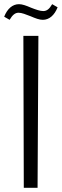

<svg xmlns="http://www.w3.org/2000/svg" viewBox="-28 -900 296 920"><path d="M86 0H152L156 -728H84ZM-8 -820 18 -805C32 -829 45 -839 61 -839C76 -839 96 -831 119 -822C142 -812 161 -805 177 -805C208 -805 233 -827 248 -865L222 -880C208 -856 196 -847 179 -847C164 -847 144 -854 121 -863C98 -873 79 -880 63 -880C32 -880 7 -858 -8 -820Z"/></svg>

Font: Wafeq
Style: Regular
Weight: 400
Designer: Rasmus Andersson & Azza Alameddine
Foundry: Google & TypeTogether
Version: Version 3.000;FEAKit 1.0